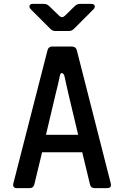

<svg xmlns="http://www.w3.org/2000/svg" viewBox="-20 -970 640 990"><path d="M68 0Q43 0 49 -25L225 -711Q230 -730 249 -730H351Q371 -730 376 -711L551 -25Q557 0 532 0H468Q448 0 444 -19L404 -185H197L157 -19Q152 0 133 0ZM217 -275H383L333 -485Q327 -511 322 -533.5Q317 -556 313 -575Q309 -591 300.5 -593Q292 -595 289 -581Q285 -561 279.5 -537Q274 -513 267 -486ZM266 -810Q250 -810 239 -822L139 -922Q129 -933 132.5 -941.5Q136 -950 151 -950H206Q222 -950 233 -939L285 -889Q300 -874 316 -890L366 -939Q377 -950 393 -950H449Q464 -950 468 -941.5Q472 -933 462 -922L362 -822Q350 -810 335 -810Z"/></svg>

Font: Pitagon Sans Mono SemiBold
Style: Regular
Weight: 600
Monospace: yes
Designer: Travis Tran
Foundry: Pitagon
Version: Version 1.001; ttfautohint (v1.8.4.7-5d5b);gftools[0.9.26]